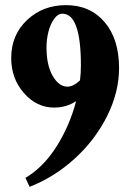

<svg xmlns="http://www.w3.org/2000/svg" viewBox="-20 -683 509 744"><path d="M94.7 41 78.6 6.3Q148.4 -35.2 199.2 -115.5Q250 -195.8 274.9 -291Q237.3 -266.1 189.5 -266.1Q122.1 -266.1 72.8 -322.3Q23.4 -378.4 23.4 -458Q23.4 -547.4 84.7 -605.2Q146 -663.1 235.8 -663.1Q329.1 -663.1 385.3 -597.4Q441.4 -531.7 441.4 -418.9Q441.4 -326.7 395.5 -234.1Q349.6 -141.6 270.3 -69.1Q190.9 3.4 94.7 41ZM160.2 -499Q160.2 -430.2 184.3 -388.7Q208.5 -347.2 241.2 -347.2Q264.2 -347.2 290 -371.6Q293.5 -399.4 293.5 -429.7Q293.5 -629.9 221.7 -629.9Q204.1 -629.9 189.7 -609.9Q175.3 -589.8 167.7 -560.1Q160.2 -530.3 160.2 -499Z"/></svg>

Font: Elstob Grade
Style: Regular
Weight: 400
Designer: Peter S. Baker
Version: Version 1.015